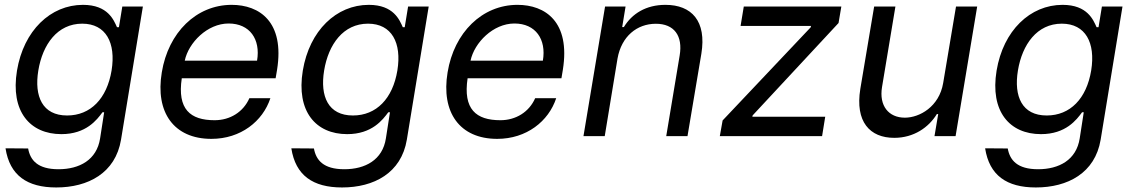

<svg xmlns="http://www.w3.org/2000/svg" viewBox="-20 -573 4774 808"><path d="M216.6 215.9C350.9 215.9 465.9 155.2 489.3 14.9L581.3 -545.5H494.7L480.5 -458.5H472.3C458.8 -488.3 434.3 -552.6 329.2 -552.6C192.8 -552.6 79.5 -444.6 51.5 -275.9C23.1 -104 106.2 -8.5 238.3 -8.5C343 -8.5 388.1 -69.2 411.2 -100.5H418.3L401.3 9.2C387.4 100.1 314.3 139.2 226.2 139.2C138.1 139.2 107.2 100.9 98.4 51.8L3.2 51.1C21 165.5 94.5 215.9 216.6 215.9ZM141.3 -276.6C159.4 -386 221.6 -473.4 326 -473.4C425.8 -473.4 468.4 -392.8 449.6 -276.6C430 -158 361.2 -87 262.4 -87C158.7 -87 123.2 -166.9 141.3 -276.6Z M869.7 11.4C992.9 11.4 1085.9 -62.5 1117.9 -159.8H1029.5C1003.9 -101.6 948.2 -67.1 883.2 -67.1C780.5 -67.1 725.5 -113.3 745 -243.6H1139.9L1146 -279.5C1178.3 -481.5 1071.7 -552.6 954.9 -552.6C806.5 -552.6 688.2 -436.4 660.9 -268.5C632.8 -100.5 711.3 11.4 869.7 11.4ZM757.5 -317.8C773.4 -393.5 852.6 -474.1 942.1 -474.1C1031.2 -474.1 1077.1 -407.7 1061.8 -317.8Z M1419.4 215.9C1553.6 215.9 1668.7 155.2 1692.1 14.9L1784.1 -545.5H1697.4L1683.2 -458.5H1675.1C1661.6 -488.3 1637.1 -552.6 1532 -552.6C1395.6 -552.6 1282.3 -444.6 1254.3 -275.9C1225.9 -104 1308.9 -8.5 1441.1 -8.5C1545.8 -8.5 1590.9 -69.2 1614 -100.5H1621.1L1604 9.2C1590.2 100.1 1517 139.2 1429 139.2C1340.9 139.2 1310 100.9 1301.1 51.8L1206 51.1C1223.7 165.5 1297.2 215.9 1419.4 215.9ZM1344.1 -276.6C1362.2 -386 1424.4 -473.4 1528.8 -473.4C1628.6 -473.4 1671.2 -392.8 1652.3 -276.6C1632.8 -158 1563.9 -87 1465.2 -87C1361.5 -87 1326 -166.9 1344.1 -276.6Z M2072.4 11.4C2195.7 11.4 2288.7 -62.5 2320.7 -159.8H2232.2C2206.7 -101.6 2150.9 -67.1 2085.9 -67.1C1983.3 -67.1 1928.3 -113.3 1947.8 -243.6H2342.7L2348.7 -279.5C2381 -481.5 2274.5 -552.6 2157.7 -552.6C2009.2 -552.6 1891 -436.4 1863.6 -268.5C1835.6 -100.5 1914.1 11.4 2072.4 11.4ZM1960.2 -317.8C1976.2 -393.5 2055.4 -474.1 2144.9 -474.1C2234 -474.1 2279.8 -407.7 2264.6 -317.8Z M2578.8 -327.1C2595.5 -420.1 2660.5 -473 2740.1 -473C2816.8 -473 2854.4 -422.9 2840.2 -339.1L2783.7 0H2873.2L2931.5 -346.6C2954.2 -484.7 2890.3 -552.6 2780.5 -552.6C2698.2 -552.6 2639.6 -515.3 2605.5 -459.2H2598.4L2612.6 -545.5H2526.3L2435.4 0H2524.9Z M3009.2 0H3439.6L3452.8 -81.7H3146L3147.4 -87.4L3508.9 -476.2L3520.6 -545.5H3110.1L3096.6 -463.8H3393.1L3391.7 -458.1L3021 -66.1Z M3949.2 -223.7C3932.5 -123.9 3849.8 -77.8 3788 -77.8C3719.5 -77.8 3679 -127.8 3691.8 -206.3L3748.2 -545.5H3658.7L3600.5 -198.9C3578.1 -60.7 3640.3 7.1 3743.3 7.1C3825.6 7.1 3888.5 -36.9 3922.6 -93H3928.3L3912.6 0H4001.4L4092.3 -545.5H4003.2Z M4339.1 215.9C4473.4 215.9 4588.4 155.2 4611.9 14.9L4703.8 -545.5H4617.2L4603 -458.5H4594.8C4581.3 -488.3 4556.8 -552.6 4451.7 -552.6C4315.3 -552.6 4202.1 -444.6 4174 -275.9C4145.6 -104 4228.7 -8.5 4360.8 -8.5C4465.6 -8.5 4510.7 -69.2 4533.7 -100.5H4540.8L4523.8 9.2C4509.9 100.1 4436.8 139.2 4348.7 139.2C4260.7 139.2 4229.8 100.9 4220.9 51.8L4125.7 51.1C4143.5 165.5 4217 215.9 4339.1 215.9ZM4263.8 -276.6C4282 -386 4344.1 -473.4 4448.5 -473.4C4548.3 -473.4 4590.9 -392.8 4572.1 -276.6C4552.6 -158 4483.7 -87 4384.9 -87C4281.2 -87 4245.7 -166.9 4263.8 -276.6Z"/></svg>

Font: Margiela Sans Text
Style: Italic
Weight: 400
Italic angle: -9.39999°
Designer: Stefan Endress, Andreas Faust
Version: Version 1.100;FEAKit 1.0